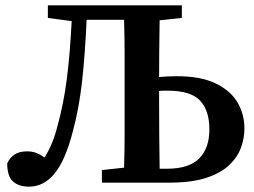

<svg xmlns="http://www.w3.org/2000/svg" viewBox="-20 -683 951 718"><path d="M159 -616V-663H660V-616L577 -607Q576 -552 575.5 -498.5Q575 -445 575 -395Q608 -398 642 -398Q730 -398 785.5 -371.5Q841 -345 867.5 -301Q894 -257 894 -202Q894 -166 881 -130.5Q868 -95 837 -65.5Q806 -36 751.5 -18Q697 0 613 0H361V-47L444 -56Q446 -118 446 -182Q446 -246 446 -310V-353Q446 -417 446 -481Q446 -545 444 -609H304Q298 -479 287 -379.5Q276 -280 253 -194Q225 -84 184.5 -34.5Q144 15 89 15Q50 15 28.5 -4.5Q7 -24 7 -72Q17 -94 35 -105.5Q53 -117 81 -117Q101 -117 116 -111Q131 -105 147 -94Q161 -117 173 -145Q185 -173 194 -208Q218 -294 230 -388.5Q242 -483 248 -604ZM575 -310Q575 -246 575.5 -181.5Q576 -117 577 -52H604Q687 -52 725 -90.5Q763 -129 763 -199Q763 -270 728 -307Q693 -344 607 -344Q598 -344 590.5 -344Q583 -344 575 -343Z"/></svg>

Font: Source Serif Pro SemiBold
Style: Regular
Weight: 600
Designer: Frank Grießhammer
Foundry: Adobe Systems Incorporated
Version: Version 3.001;hotconv 1.0.111;makeotfexe 2.5.65597